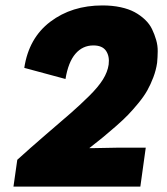

<svg xmlns="http://www.w3.org/2000/svg" viewBox="-20 -690 616 710"><path d="M43.9 -99.1Q89.4 -140.6 148.2 -191.2Q207 -241.7 241 -271.2Q274.9 -300.8 309.1 -334.5Q343.3 -368.2 360.6 -396Q377.9 -423.8 381.8 -451.2Q385.7 -481.9 372.1 -502Q358.4 -522 325.2 -522Q285.6 -522 259 -491.2Q232.4 -460.4 222.2 -397.9L69.8 -439Q86.4 -549.3 166 -609.6Q245.6 -669.9 358.9 -669.9Q395.5 -669.9 426 -663.3Q456.5 -656.7 478 -645Q499.5 -633.3 516.4 -617.2Q533.2 -601.1 542.2 -582.3Q551.3 -563.5 557.4 -542.5Q563.5 -521.5 563.2 -500.2Q563 -479 561 -458Q557.1 -430.7 547.1 -404.3Q537.1 -377.9 524.7 -355.7Q512.2 -333.5 491.9 -308.8Q471.7 -284.2 454.1 -265.9Q436.5 -247.6 408.9 -223.4Q381.3 -199.2 361.6 -183.1Q341.8 -167 310.1 -142.1H318.8Q404.8 -144 418.9 -144H519L499 0H29.8Z"/></svg>

Font: Human Sans Black
Style: Italic
Weight: 800
Italic angle: -8°
Designer: Tim Radville
Foundry: Continuum
Version: Version 1.000;FEAKit 1.0